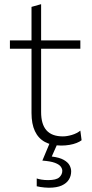

<svg xmlns="http://www.w3.org/2000/svg" viewBox="-20 -688 443 920"><path d="M273.5 9.5Q227 9.5 195.2 -7.8Q163.5 -25 147.2 -59.8Q131 -94.5 131 -146.5Q131 -195.5 131 -243Q131 -290.5 131 -333.5Q131 -376.5 131 -413.2Q131 -450 131 -477.5Q131 -525.5 131 -567.5Q131 -609.5 131 -655L177 -668Q177 -632 177 -602.5Q177 -573 177 -543.2Q177 -513.5 177 -477.5V-151Q177 -92.5 202.8 -63.5Q228.5 -34.5 281 -34.5Q301 -34.5 324.5 -41.5Q348 -48.5 365 -62L371 -16Q362 -9 347 -3Q332 3 313 6.2Q294 9.5 273.5 9.5ZM27.5 -454.5V-494.5H365V-454.5Q313 -454.5 260.2 -454.5Q207.5 -454.5 157.5 -454.5H141.5ZM214 211.5Q204.5 211.5 194 210.5Q183.5 209.5 173.5 208Q163.5 206.5 156 204.5V167Q163.5 170 178.2 172.5Q193 175 210.5 175Q249.5 175 264 161.8Q278.5 148.5 278.5 130.5Q278.5 120.5 271 110.2Q263.5 100 243 92.2Q222.5 84.5 183 81.5L223 -14H255.5V0L228 62Q265 66.5 285.2 78Q305.5 89.5 313.2 104Q321 118.5 321 133Q321 154.5 310.2 172.2Q299.5 190 276 200.8Q252.5 211.5 214 211.5Z"/></svg>

Font: Commissioner Thin ExtraLight
Style: Regular
Weight: 250
Version: Version 1.000